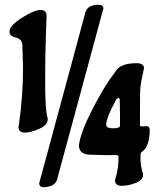

<svg xmlns="http://www.w3.org/2000/svg" viewBox="-20 -776 693 808"><path d="M415 -740 222 -27Q217 0 189 8Q176 12 165 12Q145 12 145 -5L340 -726Q350 -756 395 -756Q415 -756 415 -740ZM43 -619Q20 -625 20 -643Q20 -668 72 -701Q124 -734 150 -734Q176 -734 176 -710Q176 -702 173 -622Q170 -542 170 -434Q170 -326 178 -287Q181 -282 181 -275Q181 -250 145.5 -234Q110 -218 84 -218Q58 -218 58 -242L60 -255Q77 -374 77 -493L74 -586Q74 -612 43 -619ZM427 -251Q427 -236 456 -236Q485 -236 485 -247V-292L484 -358Q482 -364 478 -364Q474 -364 469 -357Q427 -281 427 -251ZM581 -244 596 -245Q610 -245 610 -230Q610 -161 579 -138Q572 -136 572 -126L571 -113Q571 -85 579 -53Q582 -48 582 -41Q582 -18 551 -6Q520 6 492 6Q464 6 464 -18L467 -30Q479 -68 479 -115Q479 -124 468 -123.5Q457 -123 431 -123L362 -125Q312 -125 312 -165Q320 -220 363 -304.5Q406 -389 438 -436L471 -482Q493 -510 555 -510Q586 -510 586 -489Q586 -486 578 -450.5Q570 -415 569.5 -384.5Q569 -354 569 -295V-249Q569 -244 581 -244Z"/></svg>

Font: Chicle
Style: Regular
Weight: 400
Designer: Angel Koziupa and Alejandro Paul
Foundry: Angel Koziupa and Alejandro Paul
Version: Version 1.000